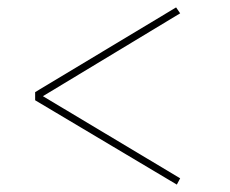

<svg xmlns="http://www.w3.org/2000/svg" viewBox="-20 -544 622 519"><path d="M458 -45 75 -273V-295L456 -524L467 -508L96 -284L467 -62Z"/></svg>

Font: Literata 72pt
Style: Regular
Weight: 400
Designer: Latin by Veronika Burian and Jose Scaglione. Greek by Irene Vlachou. Cyrillic by Vera Evstafieva.
Foundry: TypeTogether
Version: Version 3.002